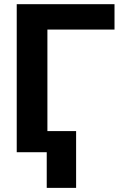

<svg xmlns="http://www.w3.org/2000/svg" viewBox="-20 -727 599 917"><path d="M526.9 -585.8H206.4V0H59.9V-707H526.9ZM343.5 170.3H203.2V-100.9H343.5Z"/></svg>

Font: WEMIX Pretendard Variable
Style: Regular
Weight: 400
Designer: Base glyphs from Inter by Rasmus Andersson; Hangeul glyphs from Noto Sans CJK(Source Han Sans) by Jang Soo-young and Kan
Foundry: Kil Hyung-jin
Version: Version 1.000;Glyphs 3.2 (3208)